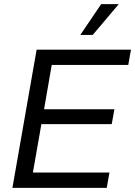

<svg xmlns="http://www.w3.org/2000/svg" viewBox="-20 -908 653 928"><path d="M40 0 157 -668H613L600 -594H230L193 -380H533L520 -308H180L139 -74H509L496 0ZM368 -739 469 -888H554L428 -739Z"/></svg>

Font: Celebes
Style: Italic
Weight: 400
Italic angle: -10°
Designer: Anugrah Pasau
Foundry: Lafontype
Version: Version 1.000; ttfautohint (v1.8.4)